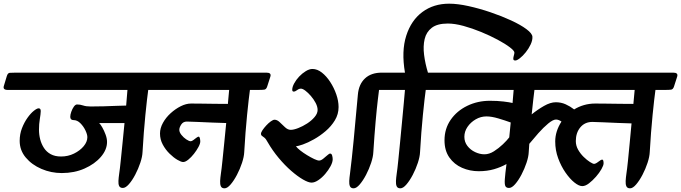

<svg xmlns="http://www.w3.org/2000/svg" viewBox="-86 -1001 3704 1044"><path d="M-65 -534 -49 -587Q-44 -604 -33 -605Q-22 -606 0 -606H813Q841 -606 834 -584L817 -531Q812 -515 801 -513.5Q790 -512 768 -512H720Q717 -491 713 -456Q709 -421 704.5 -376Q700 -331 696 -279.5Q692 -228 689 -174Q688 -149 677 -116Q666 -83 649.5 -51.5Q633 -20 615 0.5Q597 21 582 21Q567 21 562 10.5Q557 0 558 -17.5Q559 -35 562 -56Q566 -82 570.5 -127Q575 -172 580.5 -225.5Q586 -279 591 -332H453Q460 -326 470 -308.5Q480 -291 488 -269.5Q496 -248 496 -229Q496 -187 462.5 -148Q429 -109 373.5 -84.5Q318 -60 250 -60Q192 -60 139.5 -82.5Q87 -105 54 -144.5Q21 -184 21 -235Q21 -272 33.5 -304Q46 -336 63.5 -360.5Q81 -385 98 -398.5Q115 -412 124 -412Q136 -412 135.5 -396Q135 -380 130.5 -353.5Q126 -327 126 -296Q126 -269 132.5 -243.5Q139 -218 153 -196.5Q167 -175 190 -162.5Q213 -150 246 -150Q284 -150 316.5 -166Q349 -182 369 -206Q389 -230 389 -255Q389 -270 378.5 -292Q368 -314 351 -331Q334 -348 314 -348Q296 -348 296 -366Q296 -377 301.5 -393Q307 -409 315.5 -421Q324 -433 333 -433Q350 -433 366 -427.5Q382 -422 407 -422Q441 -422 478 -423Q515 -424 548 -425.5Q581 -427 600 -427L607 -512H-44Q-72 -512 -65 -534Z M713 -534 729 -587Q734 -604 744 -605Q754 -606 768 -606H1363Q1391 -606 1384 -584L1367 -531Q1362 -515 1351 -513.5Q1340 -512 1318 -512H1273Q1270 -491 1266 -456Q1262 -421 1257.5 -376Q1253 -331 1249 -279.5Q1245 -228 1242 -174Q1241 -149 1230 -115.5Q1219 -82 1202.5 -50.5Q1186 -19 1168 2Q1150 23 1135 23Q1120 23 1115 12Q1110 1 1111 -17Q1112 -35 1115 -56Q1119 -82 1123.5 -127Q1128 -172 1133.5 -225.5Q1139 -279 1144 -332Q1112 -333 1069 -334.5Q1026 -336 988 -338Q950 -340 930 -340Q910 -340 899.5 -324Q889 -308 889 -295Q889 -282 900.5 -267.5Q912 -253 927 -243Q942 -233 951 -233Q957 -233 965.5 -239.5Q974 -246 982 -252Q990 -258 994 -258Q999 -258 1001 -248.5Q1003 -239 1003 -232Q1003 -220 993 -201.5Q983 -183 968.5 -164.5Q954 -146 938 -133Q922 -120 910 -120Q899 -120 878.5 -132Q858 -144 836 -165.5Q814 -187 799 -215Q784 -243 784 -275Q784 -304 800 -333Q816 -362 842 -385.5Q868 -409 897 -423.5Q926 -438 953 -438Q976 -438 1011 -437.5Q1046 -437 1084.5 -436.5Q1123 -436 1153 -436L1160 -512H734Q706 -512 713 -534Z M1608 -8Q1591 -8 1561.5 -25Q1532 -42 1497.5 -72Q1463 -102 1429.5 -142Q1396 -182 1370 -227Q1360 -246 1351.5 -252.5Q1343 -259 1338 -262.5Q1333 -266 1333 -273Q1333 -281 1341.5 -293.5Q1350 -306 1362 -319Q1374 -332 1386.5 -341Q1399 -350 1407 -350Q1421 -350 1435 -336.5Q1449 -323 1464 -309Q1479 -295 1495 -295Q1511 -295 1535.5 -304.5Q1560 -314 1584 -329.5Q1608 -345 1624.5 -364.5Q1641 -384 1641 -403Q1641 -421 1630.5 -441Q1620 -461 1605 -478.5Q1590 -496 1575 -507.5Q1560 -519 1550 -519Q1540 -519 1529.5 -511Q1519 -503 1511 -503Q1503 -503 1503 -513Q1503 -528 1513.5 -547.5Q1524 -567 1540.5 -584.5Q1557 -602 1576.5 -614Q1596 -626 1613 -626Q1639 -626 1664 -606.5Q1689 -587 1709.5 -555.5Q1730 -524 1742.5 -488Q1755 -452 1755 -419Q1755 -380 1735 -347Q1715 -314 1684.5 -288Q1654 -262 1621 -243.5Q1588 -225 1561 -215.5Q1534 -206 1523 -206Q1530 -196 1546.5 -183Q1563 -170 1583.5 -157.5Q1604 -145 1622 -136.5Q1640 -128 1649 -128Q1659 -128 1671 -137.5Q1683 -147 1693.5 -156.5Q1704 -166 1709 -166Q1717 -166 1720 -155.5Q1723 -145 1723 -135Q1723 -119 1711.5 -97.5Q1700 -76 1682.5 -55.5Q1665 -35 1645 -21.5Q1625 -8 1608 -8ZM1837 23Q1822 23 1817 12Q1812 1 1813 -17Q1814 -35 1817 -56Q1822 -96 1827 -141Q1832 -186 1837 -238.5Q1842 -291 1847.5 -352.5Q1853 -414 1860 -487Q1865 -543 1898.5 -574.5Q1932 -606 1990 -606H2065Q2094 -606 2087 -584L2070 -531Q2065 -515 2054.5 -513.5Q2044 -512 2020 -512H1975Q1974 -504 1968.5 -459Q1963 -414 1956.5 -341Q1950 -268 1944 -174Q1943 -149 1932 -115.5Q1921 -82 1904.5 -50.5Q1888 -19 1870 2Q1852 23 1837 23Z M1966 -534 1982 -587Q1987 -604 1996.5 -605Q2006 -606 2020 -606H2116Q2096 -723 2123 -807Q2150 -891 2211 -936Q2272 -981 2356 -981Q2402 -981 2461 -968Q2520 -955 2580.5 -934.5Q2641 -914 2693 -890Q2745 -866 2776.5 -842.5Q2808 -819 2809 -801Q2810 -782 2799.5 -759.5Q2789 -737 2773 -717Q2757 -697 2741 -684.5Q2725 -672 2716 -672Q2710 -672 2707.5 -674.5Q2705 -677 2705 -681Q2705 -689 2708 -699Q2711 -709 2711 -715Q2711 -725 2686 -744Q2661 -763 2620 -785Q2579 -807 2530.5 -827Q2482 -847 2434.5 -860Q2387 -873 2349 -873Q2292 -873 2262 -850Q2232 -827 2223 -788.5Q2214 -750 2220 -702.5Q2226 -655 2241 -606H2338Q2366 -606 2359 -584L2342 -531Q2337 -515 2326 -513.5Q2315 -512 2293 -512H2229Q2226 -491 2222 -456Q2218 -421 2213.5 -376Q2209 -331 2205 -279.5Q2201 -228 2198 -174Q2197 -149 2186 -115.5Q2175 -82 2158.5 -50.5Q2142 -19 2124 2Q2106 23 2091 23Q2076 23 2071 12Q2066 1 2067 -17Q2068 -35 2071 -56Q2075 -82 2079.5 -127.5Q2084 -173 2089.5 -228Q2095 -283 2100 -338Q2105 -393 2109.5 -439Q2114 -485 2116 -512H1986Q1959 -512 1966 -534Z M2228 -534 2244 -587Q2249 -604 2260 -605Q2271 -606 2293 -606H3575Q3603 -606 3596 -584L3579 -531Q3574 -515 3563 -513.5Q3552 -512 3530 -512H3478Q3475 -491 3471 -456Q3467 -421 3462.5 -376Q3458 -331 3454 -279.5Q3450 -228 3447 -174Q3446 -149 3435 -115.5Q3424 -82 3407.5 -50.5Q3391 -19 3373 2Q3355 23 3340 23Q3325 23 3320 12Q3315 1 3316 -17Q3317 -35 3320 -56Q3324 -82 3328.5 -126Q3333 -170 3338 -223.5Q3343 -277 3348 -330Q3316 -331 3274 -332.5Q3232 -334 3194 -336Q3156 -338 3135 -338Q3094 -338 3069.5 -308.5Q3045 -279 3045 -234Q3045 -209 3057.5 -187Q3070 -165 3088 -147.5Q3106 -130 3122 -120Q3138 -110 3144 -110Q3153 -110 3167.5 -121.5Q3182 -133 3188 -133Q3193 -133 3194.5 -127Q3196 -121 3196 -113Q3196 -102 3184.5 -81.5Q3173 -61 3154.5 -40Q3136 -19 3116.5 -4Q3097 11 3080 11Q3062 11 3037.5 -8.5Q3013 -28 2989 -62.5Q2965 -97 2949 -140.5Q2933 -184 2933 -232Q2933 -287 2967 -340Q2960 -345 2952.5 -348Q2945 -351 2937 -351Q2921 -351 2895 -329.5Q2869 -308 2841.5 -277Q2814 -246 2792 -219L2789 -174Q2788 -149 2777 -116Q2766 -83 2749.5 -51.5Q2733 -20 2715 0.5Q2697 21 2682 21Q2667 21 2662 11Q2657 1 2659 -27Q2661 -55 2668 -109Q2638 -92 2600.5 -81Q2563 -70 2517 -70Q2469 -70 2426.5 -88.5Q2384 -107 2357.5 -144.5Q2331 -182 2331 -238Q2331 -301 2364.5 -349.5Q2398 -398 2454.5 -425.5Q2511 -453 2578 -453Q2619 -453 2652 -449Q2685 -445 2701 -441L2707 -512H2249Q2221 -512 2228 -534ZM2439 -257Q2439 -229 2455.5 -207.5Q2472 -186 2497.5 -174Q2523 -162 2548 -162Q2574 -162 2600 -178.5Q2626 -195 2648.5 -216.5Q2671 -238 2683 -254L2691 -335Q2661 -346 2624 -357Q2587 -368 2559 -368Q2528 -368 2500.5 -352Q2473 -336 2456 -311Q2439 -286 2439 -257ZM2805 -379Q2837 -405 2872 -425Q2907 -445 2936 -445Q2965 -445 2989.5 -434Q3014 -423 3036 -406Q3060 -421 3089 -429.5Q3118 -438 3151 -438Q3174 -438 3211 -437.5Q3248 -437 3287.5 -436.5Q3327 -436 3358 -436L3365 -512H2820Q2817 -492 2813.5 -457.5Q2810 -423 2805 -379Z"/></svg>

Font: Alkatra
Style: Regular
Weight: 400
Designer: Suman Bhandary
Version: Version 1.100;gftools[0.9.22]